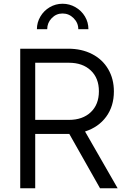

<svg xmlns="http://www.w3.org/2000/svg" viewBox="-20 -1005 681 1025"><path d="M88 -745H344Q416 -745 471.5 -716.5Q527 -688 557.5 -636Q588 -584 588 -517Q588 -438 547 -382Q506 -326 434 -303L608 0H514L350 -290H168V0H88ZM348 -365Q421 -365 464.5 -406Q508 -447 508 -518Q508 -588 464.5 -629Q421 -670 348 -670H168V-365ZM314 -985Q351 -985 383 -966.5Q415 -948 433.5 -917Q452 -886 452 -849H398Q398 -883 373 -908Q348 -933 314 -933Q280 -933 256 -908Q232 -883 232 -849H177Q177 -885 195.5 -916.5Q214 -948 245.5 -966.5Q277 -985 314 -985Z"/></svg>

Font: Eudoxus Sans
Style: Regular
Weight: 400
Designer: Stijn de Vries
Foundry: tokotype
Version: Version 2.005